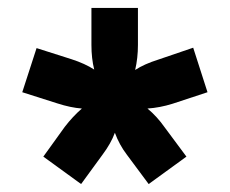

<svg xmlns="http://www.w3.org/2000/svg" viewBox="-20 -843 578 483"><path d="M502 -611 414 -582Q382 -572 351 -570Q375 -550 394 -523L449 -449L354 -380L299 -454Q280 -479 269 -509Q259 -482 238 -454L184 -380L89 -449L143 -524Q163 -550 186 -570Q158 -572 124 -583L36 -611L72 -722L160 -694Q194 -683 217 -668Q210 -696 210 -730V-823H327V-730Q327 -697 320 -667Q343 -682 378 -693L466 -723Z"/></svg>

Font: Khand ExtraBold
Style: Regular
Weight: 800
Designer: Sanchit Sawaria and Jyotish Sonowal (Devanagari), Satya Rajpurohit (Latin)
Foundry: Indian Type Foundry
Version: Version 2.000;PS 1.0;hotconv 1.0.79;makeotf.lib2.5.61930